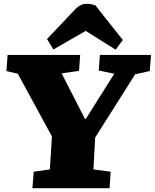

<svg xmlns="http://www.w3.org/2000/svg" viewBox="-20 -993 817 1013"><path d="M428 -366H433L583 -604L501 -621L507 -703H777L770 -618L693 -601L482 -267L473 -99L564 -87L558 0H151L158 -87L243 -99L254 -273L74 -604L14 -618L20 -703H403L397 -619L305 -606ZM628 -782 590 -731 432 -830 262 -732 228 -787 375 -942Q390 -958 405 -965.5Q420 -973 436 -973Q446 -973 458.5 -971Q471 -969 483 -965Z"/></svg>

Font: Literata 18pt Black
Style: Italic
Weight: 900
Italic angle: -2°
Designer: Latin by Veronika Burian and Jose Scaglione. Greek by Irene Vlachou. Cyrillic by Vera Evstafieva
Foundry: TypeTogether
Version: Version 3.103;gftools[0.9.29]